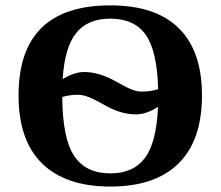

<svg xmlns="http://www.w3.org/2000/svg" viewBox="-20 -682 818 712"><path d="M48.8 -328.1Q48.8 -662.1 389.2 -662.1Q557.1 -662.1 643.1 -577.4Q729 -492.7 729 -328.1Q729 -161.6 642.1 -75.9Q555.2 9.8 389.2 9.8Q223.6 9.8 136.2 -75.7Q48.8 -161.1 48.8 -328.1ZM483.9 -257.8Q426.3 -257.8 364.3 -294.4Q331.5 -313 309.6 -321.8Q287.6 -330.6 269 -330.6Q238.8 -330.6 210.9 -322.3Q211.9 -168.9 254.9 -104Q297.9 -39.1 389.2 -39.1Q475.1 -39.1 517.8 -96.7Q560.5 -154.3 565.9 -285.6Q522.5 -257.8 483.9 -257.8ZM389.2 -612.8Q304.7 -612.8 262.2 -559.3Q219.7 -505.9 212.4 -388.7Q255.9 -415 292 -415Q348.1 -415 411.6 -378.9Q447.3 -358.4 467.8 -350.3Q488.3 -342.3 506.3 -342.3Q535.6 -342.3 566.4 -351.1Q563 -491.7 521 -552.2Q479 -612.8 389.2 -612.8Z"/></svg>

Font: Tinos
Style: Bold
Weight: 700
Designer: Steve Matteson
Foundry: Monotype Imaging Inc.
Version: Version 1.23